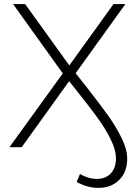

<svg xmlns="http://www.w3.org/2000/svg" viewBox="-20 -720 674 939"><path d="M399 -300 350 -362 593 -700H535L319 -400L103 -700H44L287 -361L26 0H86L318 -323L346 -288C390.7 -232 426.3 -185.8 453 -149.5C479.7 -113.2 502 -77.2 520 -41.5C538 -5.8 547 26 547 54C547 86 538.5 110.8 521.5 128.5C504.5 146.2 481.7 155 453 155C426.3 155 399 147 371 131L355 170C390.3 189.3 425.7 199 461 199C502.3 199 536.2 186.2 562.5 160.5C588.8 134.8 602 100 602 56C602 26 593 -7.5 575 -44.5C557 -81.5 534.7 -118.7 508 -156C481.3 -193.3 445 -241.3 399 -300Z"/></svg>

Font: Montserrat Custom ExtraLight
Style: Regular
Weight: 300
Designer: Julieta Ulanovsky
Foundry: Julieta Ulanovsky
Version: Version 7.200